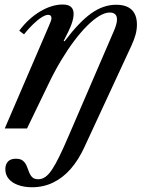

<svg xmlns="http://www.w3.org/2000/svg" viewBox="-32 -554 630 828"><path d="M106.5 253.5Q73 253.5 46.8 244.2Q20.5 235 5.8 217.5Q-9 200 -9 175.5Q-9 155 2.2 142.8Q13.5 130.5 36.5 130.5Q57 130.5 67.2 139.5Q77.5 148.5 83 161.5Q88.5 174.5 93.2 187.8Q98 201 106.8 210Q115.5 219 133 219Q149 219 163.2 209.2Q177.5 199.5 192.2 177.5Q207 155.5 225 118.5Q243 81.5 266 27.5L460 -422.5Q464.5 -433 468.5 -446Q472.5 -459 472.5 -470Q472.5 -500 441 -500Q421 -500 396 -485Q371 -470 343.5 -442.5Q316 -415 287.2 -376.8Q258.5 -338.5 230.5 -291.8Q202.5 -245 177 -191.5L84.5 0H-11.5L178.5 -441.5Q184 -454.5 187 -462.2Q190 -470 190 -476Q190 -481.5 186.8 -485.8Q183.5 -490 175.5 -490Q164.5 -490 147.8 -479.5Q131 -469 111.2 -450Q91.5 -431 71.5 -406L51 -421.5Q89.5 -473.5 140.2 -504Q191 -534.5 238.5 -534.5Q285.5 -534.5 285.5 -494.5Q285.5 -474.5 275.8 -448.2Q266 -422 242.5 -377.5L246.5 -376Q310 -460 362 -496.8Q414 -533.5 468.5 -533.5Q513.5 -533.5 536 -511.8Q558.5 -490 558.5 -448Q558.5 -426 552.5 -404.2Q546.5 -382.5 534.5 -356.5L332 80.5Q306.5 136 272.8 174.5Q239 213 197.2 233.2Q155.5 253.5 106.5 253.5Z"/></svg>

Font: Libre Caslon Text
Style: Italic
Weight: 400
Italic angle: -22.583°
Designer: Pablo Impallari, Rodrigo Fuenzalida, Katja Schimmel
Foundry: Pablo Impallari, Rodrigo Fuenzalida
Version: Version 2.000